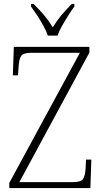

<svg xmlns="http://www.w3.org/2000/svg" viewBox="-20 -951 519 971"><path d="M27 0V-26L384 -684H138Q98 -684 87 -668Q76 -652 74 -612L71 -570H45L50 -714H432V-685L78 -30H349Q389 -30 400 -46Q411 -62 413 -101L415 -144H442L437 0ZM222 -771Q214 -794 199.5 -820.5Q185 -847 168 -873Q151 -899 137 -918V-931H150Q182 -899 204 -873Q226 -847 247 -813Q268 -847 289.5 -873Q311 -899 343 -931H356V-918Q342 -899 325.5 -873Q309 -847 294 -820.5Q279 -794 271 -771Z"/></svg>

Font: Noto Serif Tamil SemiCondensed ExtraLight
Style: Regular
Weight: 200
Width: 4
Designer: Indian Type Foundry, Tom Grace, and the Monotype Design Team
Foundry: Monotype Imaging Inc.
Version: Version 2.004; ttfautohint (v1.8.4.7-5d5b)